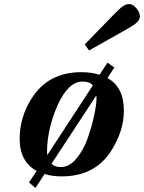

<svg xmlns="http://www.w3.org/2000/svg" viewBox="-20 -858 710 947"><path d="M398 -639 543 -788Q571 -817 586.5 -827.5Q602 -838 617 -838Q635 -838 652.5 -817.5Q670 -797 670 -778Q670 -760 652.5 -745Q635 -730 602 -712L419 -609ZM77 -174Q77 -279 135 -371Q217 -502 381 -502Q433 -502 471 -489L510 -549L544 -525L510 -473Q591 -429 591 -312Q591 -213 529 -115Q449 12 284 12Q236 12 200 0L155 69L123 42L161 -15Q77 -60 77 -174ZM212 -107Q212 -96 214 -94L438 -437Q421 -456 388 -456Q317 -456 264 -339Q212 -220 212 -107ZM234 -50Q250 -34 281 -34Q322 -34 357 -76Q392 -118 412.5 -176.5Q433 -235 444.5 -289Q456 -343 456 -374Q456 -384 455 -387Z"/></svg>

Font: Lingua Franca
Style: Bold Italic
Weight: 700
Italic angle: -13°
Version: Version 1.19